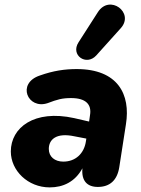

<svg xmlns="http://www.w3.org/2000/svg" viewBox="-20 -803 611 834"><path d="M196 11C254 11 306 -13 338 -72C333 -17 359 9 405 9C457 9 489 -20 498 -76L527 -263C548 -393 492 -503 313 -503C262 -503 212 -496 153 -475C51 -441 100 -326 187 -355C229 -371 250 -377 289 -377C352 -377 379 -350 371 -303L367 -275L302 -290C129 -328 27 -249 27 -145C27 -62 101 11 196 11ZM398 -562 505 -681C565 -748 456 -830 405 -750L321 -619C285 -563 355 -515 398 -562ZM192 -156C192 -196 223 -228 303 -211L355 -201L353 -188C345 -136 308 -101 255 -101C218 -101 192 -122 192 -156Z"/></svg>

Font: SN Pro Heavy
Style: Italic
Weight: 800
Italic angle: -9°
Designer: Tobias Whetton
Foundry: Supernotes
Version: Version 1.001;Glyphs 3.2 (3249)